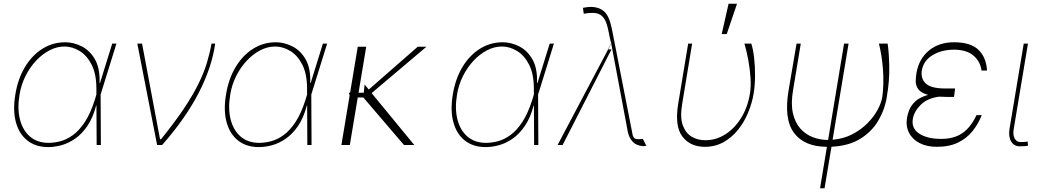

<svg xmlns="http://www.w3.org/2000/svg" viewBox="-20 -780 5602 1033"><path d="M237.2 11.4Q170.5 10.7 126.4 -24.7Q82.4 -60 65.3 -123.4Q48.3 -186.8 62.5 -271.3Q76 -355.1 113.8 -418.5Q151.6 -481.9 207.6 -517.2Q263.5 -552.6 331 -552.6Q375.7 -552.6 419.4 -530.7Q463.1 -508.9 490.8 -460.8Q518.5 -412.6 515.6 -333.8H518.1L583.8 -545.5H606.5L521.3 -271.3L522.7 0H500L498.9 -211.6H497.2Q479.8 -145.6 449.9 -102.1Q420.1 -58.6 383.7 -33.6Q347.3 -8.5 309.3 1.6Q271.3 11.7 237.2 11.4ZM498.6 -271V-302.6Q498.6 -382.1 472.8 -432.4Q447.1 -482.6 407.5 -506.2Q367.9 -529.8 326.7 -529.8Q286.2 -529.8 246.8 -509.4Q207.4 -489 174 -453.3Q140.6 -417.6 117.2 -370.9Q93.8 -324.2 85.2 -271.3Q72.4 -196 87.4 -137.3Q102.3 -78.5 141.7 -44.9Q181.1 -11.4 241.5 -11.4Q271.3 -11.4 304.9 -20.1Q338.4 -28.8 372.2 -53.1Q405.9 -77.4 436.3 -123.2Q466.6 -169 490.1 -242.9Z M825.3 0 718.8 -545.5H744.3L840.9 -31.2H846.6Q920.8 -122.9 969.5 -195.8Q1018.1 -268.8 1047.6 -328.8Q1077.1 -388.8 1093 -441.6Q1109 -494.3 1117.9 -545.5H1137.8Q1119.7 -416.9 1048.7 -279.5Q977.6 -142 852.3 0Z M1370.7 11.4Q1304 10.7 1259.9 -24.7Q1215.9 -60 1198.9 -123.4Q1181.8 -186.8 1196 -271.3Q1209.5 -355.1 1247.3 -418.5Q1285.2 -481.9 1341.1 -517.2Q1397 -552.6 1464.5 -552.6Q1509.2 -552.6 1552.9 -530.7Q1596.6 -508.9 1624.3 -460.8Q1652 -412.6 1649.1 -333.8H1651.6L1717.3 -545.5H1740.1L1654.8 -271.3L1656.2 0H1633.5L1632.5 -211.6H1630.7Q1613.3 -145.6 1583.5 -102.1Q1553.6 -58.6 1517.2 -33.6Q1480.8 -8.5 1442.8 1.6Q1404.8 11.7 1370.7 11.4ZM1632.1 -271V-302.6Q1632.1 -382.1 1606.4 -432.4Q1580.6 -482.6 1541 -506.2Q1501.4 -529.8 1460.2 -529.8Q1419.7 -529.8 1380.3 -509.4Q1340.9 -489 1307.5 -453.3Q1274.1 -417.6 1250.7 -370.9Q1227.3 -324.2 1218.8 -271.3Q1206 -196 1220.9 -137.3Q1235.8 -78.5 1275.2 -44.9Q1314.6 -11.4 1375 -11.4Q1404.8 -11.4 1438.4 -20.1Q1471.9 -28.8 1505.7 -53.1Q1539.4 -77.4 1569.8 -123.2Q1600.1 -169 1623.6 -242.9Z M1950.3 -528.4 1909.1 -281.2H1937.1L1941.8 -325.3L1964.1 -298.3L2227.3 -528.4H2274.1L1979.4 -279.1L2208.8 0H2153.4L1934.7 -255.7H1904.8L1862.2 0H1816.8L1861.2 -267L1856.5 -281.2H1863.6L1904.8 -528.4Z M2590.9 11.4Q2524.1 10.7 2480.1 -24.7Q2436.1 -60 2419 -123.4Q2402 -186.8 2416.2 -271.3Q2429.7 -355.1 2467.5 -418.5Q2505.3 -481.9 2561.3 -517.2Q2617.2 -552.6 2684.7 -552.6Q2729.4 -552.6 2773.1 -530.7Q2816.8 -508.9 2844.5 -460.8Q2872.2 -412.6 2869.3 -333.8H2871.8L2937.5 -545.5H2960.2L2875 -271.3L2876.4 0H2853.7L2852.6 -211.6H2850.9Q2833.5 -145.6 2803.6 -102.1Q2773.8 -58.6 2737.4 -33.6Q2701 -8.5 2663 1.6Q2625 11.7 2590.9 11.4ZM2852.3 -271V-302.6Q2852.3 -382.1 2826.5 -432.4Q2800.8 -482.6 2761.2 -506.2Q2721.6 -529.8 2680.4 -529.8Q2639.9 -529.8 2600.5 -509.4Q2561.1 -489 2527.7 -453.3Q2494.3 -417.6 2470.9 -370.9Q2447.4 -324.2 2438.9 -271.3Q2426.1 -196 2441.1 -137.3Q2456 -78.5 2495.4 -44.9Q2534.8 -11.4 2595.2 -11.4Q2625 -11.4 2658.6 -20.1Q2692.1 -28.8 2725.9 -53.1Q2759.6 -77.4 2790 -123.2Q2820.3 -169 2843.7 -242.9Z M3436.1 5.7Q3422.6 5.3 3405.4 -2.1Q3388.1 -9.6 3373.8 -30.5Q3359.4 -51.5 3353.7 -92.3L3268.5 -546.2L3251.8 -514.2H3269.9L3007.1 0H2980.1L3251.8 -514.2H3250L3268.1 -547.2L3262.8 -576.7L3267 -546.9L3251.4 -623.6Q3241.5 -670.1 3223.2 -689.3Q3204.9 -708.5 3179.2 -710.2Q3153.4 -712 3120.7 -706L3116.5 -737.2Q3111.9 -736.9 3126.6 -739.7Q3141.3 -742.5 3160.5 -742.9Q3201.7 -742.5 3229.4 -719.3Q3257.1 -696 3271.3 -627.8L3282.3 -572.4L3288.4 -583.8L3282.3 -572.1L3383.5 -55.4Q3383.5 -56.1 3384.9 -49.9Q3386.4 -43.7 3392.8 -37.3Q3399.1 -30.9 3413.4 -31.2Q3416.9 -30.9 3424.4 -31.4Q3431.8 -32 3436.1 -32.3Q3438.6 -32.7 3438.9 -32.7L3457.4 4.3Q3453.8 4.6 3451.2 5.1Q3448.5 5.7 3446.4 6Q3437.9 7.1 3436.1 5.7ZM3282.3 -572.1V-572.4L3268.1 -547.2L3268.5 -546.2ZM3383.5 -55.4Q3383.5 -55.4 3383.5 -55.4Z M3682.5 -545.5H3703.8L3649.9 -218.8Q3638.1 -147.7 3653.9 -105.1Q3669.7 -62.5 3702.6 -43.9Q3735.4 -25.2 3774.9 -25.6Q3831.3 -25.2 3881.4 -56.6Q3931.5 -88.1 3967 -144.7Q4002.5 -201.3 4014.9 -277Q4021 -314.6 4017.9 -361.7Q4014.9 -408.7 4006 -456.9Q3997.2 -505 3985.1 -545.5H4022Q4032 -515.6 4037.3 -469.1Q4042.6 -422.6 4042.3 -371.4Q4041.9 -320.3 4034.8 -277Q4026.3 -225.5 4005.3 -174.7Q3984.4 -123.9 3951.2 -82.2Q3918 -40.5 3873 -15.3Q3828.1 9.9 3772 9.9Q3693.5 9.9 3651.5 -45.3Q3609.4 -100.5 3628.6 -220.2ZM3862.9 -596.6 3899.9 -759.9H3945.3L3889.9 -596.6Z M4265.6 -545.5H4288.4L4247.2 -296.9Q4234.4 -224.1 4245.7 -172.6Q4257.1 -121.1 4285.3 -89.1Q4313.6 -57.2 4352.6 -42.1Q4391.7 -27 4434.7 -27Q4435 -27 4435.4 -27L4521.3 -545.5H4545.5L4459.5 -28.1Q4517.8 -33 4565 -57.4Q4612.2 -81.7 4646.8 -116.7Q4681.5 -151.6 4701.9 -189.6Q4722.3 -227.6 4727.3 -259.9Q4736.2 -331.3 4730.6 -405.7Q4725.1 -480.1 4708.8 -545.5H4755.7Q4762.8 -498.2 4764.4 -421.5Q4766 -344.8 4751.4 -259.9Q4740.8 -191.4 4705.8 -131.6Q4670.8 -71.7 4608.7 -33.4Q4546.5 5 4453.5 9.6L4416.2 233H4392L4429 9.9Q4307.2 9.2 4251.8 -65.2Q4196.4 -139.6 4223 -295.5Z M5112.9 -258.5H5074.6Q5052.6 -258.5 5033.4 -259.9Q4970.2 -252.1 4933.9 -216.3Q4897.7 -180.4 4891.3 -140.6Q4882.5 -89.1 4926 -60.9Q4969.5 -32.7 5043.3 -32.7Q5112.9 -32.7 5157.8 -63.7Q5202.8 -94.8 5233.7 -160.5H5262.1Q5243.3 -113.3 5212.4 -74.6Q5181.5 -35.9 5134.4 -13Q5087.4 9.9 5020.6 9.9Q4965.9 9.9 4927 -10.5Q4888.1 -30.9 4870.2 -66.6Q4852.3 -102.3 4860.1 -147.7Q4862.6 -162.6 4871.1 -186.3Q4879.6 -209.9 4902.9 -233Q4926.1 -256 4973 -269.5Q4933.9 -280.9 4920.3 -300.4Q4906.6 -320 4906.8 -342.2Q4907 -364.3 4910.2 -383.9Q4910.9 -387.4 4911.2 -389.2Q4924.7 -464.5 4978.3 -508.5Q5032 -552.6 5112.9 -552.6Q5201.7 -552.6 5243.8 -512.4Q5285.9 -472.3 5290.5 -400.6H5260.7Q5255 -447.8 5218.4 -480.1Q5181.8 -512.4 5112.9 -512.8Q5045.5 -512.4 4997 -483Q4948.5 -453.5 4939.6 -400.6Q4932.9 -356.9 4961.3 -330.4Q4989.7 -304 5064.6 -304H5118.6Z M5487.9 -545.5H5510.7L5433.9 -85.2Q5428.6 -54.3 5439.1 -35Q5449.6 -15.6 5470.9 -15.6Q5487.9 -15.6 5498 -17Q5508.2 -18.5 5509.2 -18.5L5510.7 4.3Q5508.5 4.3 5497.2 5.7Q5485.8 7.1 5466.6 7.1Q5435.7 7.1 5420.3 -18.8Q5404.8 -44.7 5411.2 -85.2Z"/></svg>

Font: Inter Thin  BETA
Style: Italic
Weight: 100
Italic angle: -9.39999°
Designer: Rasmus Andersson
Foundry: rsms
Version: Version 3.011;git-f93a4a705